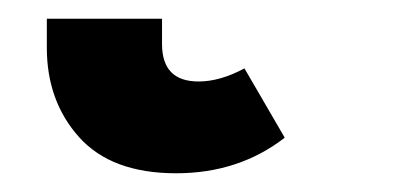

<svg xmlns="http://www.w3.org/2000/svg" viewBox="-20 23 422 205"><path d="M168 208Q99 208 64.5 169.5Q30 131 30 74V43H153V70Q153 110 192 110Q215 110 241 96L284 170Q235 208 168 208Z"/></svg>

Font: Trujillo ExtraBold
Style: Regular
Weight: 800
Designer: Fira Sans original fonts by bBox Type GmbH, Carrois Corporate GbR, & Edenspiekermann AG / Changes by Cristiano Sobral
Foundry: Fira Sans original fonts by bBox Type GmbH, Carrois Corporate GbR, & Edenspiekermann AG / Changes by Cristiano Sobral
Version: Version 4.301;July 28, 2020;FontCreator 13.0.0.2655 64-bit